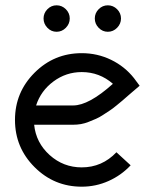

<svg xmlns="http://www.w3.org/2000/svg" viewBox="-20 -681 575 719"><path d="M349.4 -646.5Q363.8 -661.1 383.8 -661.1Q403.8 -661.1 418.5 -646.5Q433.1 -631.8 433.1 -611.8Q433.1 -591.8 418.5 -576.9Q403.8 -562 383.8 -562Q363.8 -562 349.4 -576.9Q335 -591.8 335 -611.8Q335 -631.8 349.4 -646.5ZM157.5 -646.5Q171.9 -661.1 191.9 -661.1Q211.9 -661.1 226.6 -646.5Q241.2 -631.8 241.2 -611.8Q241.2 -591.8 226.6 -576.9Q211.9 -562 191.9 -562Q171.9 -562 157.5 -576.9Q143.1 -591.8 143.1 -611.8Q143.1 -631.8 157.5 -646.5ZM107.9 -213.9Q114.7 -146.5 166 -100.3Q217.3 -54.2 286.1 -54.2Q362.3 -54.2 416 -110.8L469.2 -62Q434.1 -24.4 386.5 -3.2Q338.9 18.1 286.1 18.1Q182.6 18.1 109.4 -55.2Q36.1 -128.4 36.1 -231.9Q36.1 -335.4 109.4 -408.7Q182.6 -481.9 286.1 -481.9Q344.7 -481.9 396 -457Q447.3 -432.1 481.9 -388.2L502.9 -359.9L477.1 -337.9Q474.6 -335.9 459.2 -322.5Q443.8 -309.1 438.2 -304.2Q432.6 -299.3 416.7 -286.4Q400.9 -273.4 391.8 -267.6Q382.8 -261.7 367.2 -251.5Q351.6 -241.2 339.6 -236.1Q327.6 -231 312.5 -224.9Q297.4 -218.8 283 -216.3Q268.6 -213.9 253.9 -213.9ZM253.9 -286.1Q312.5 -286.1 402.8 -367.2Q352.5 -411.1 286.1 -411.1Q227.5 -411.1 180.2 -376Q132.8 -340.8 115.2 -286.1Z"/></svg>

Font: Rawengulk
Style: Bold
Weight: 700
Version: Version 0.92